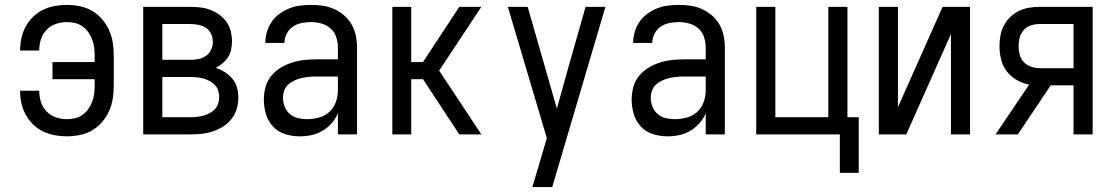

<svg xmlns="http://www.w3.org/2000/svg" viewBox="-20 -548 4540 783"><path d="M253 8Q228 8 203 3.5Q178 -1 155.5 -12Q133 -23 115 -40.5Q97 -58 85 -80Q73 -102 67.5 -126.5Q62 -151 62 -176V-178H140V-177Q140 -154 147 -132Q154 -110 170 -93.5Q186 -77 208 -69.5Q230 -62 253 -62Q270 -62 286.5 -66Q303 -70 317 -80Q331 -90 340.5 -104Q350 -118 356 -133.5Q362 -149 364 -166Q366 -183 366 -200V-225H194V-295H366V-320Q366 -337 364 -354Q362 -371 356 -386.5Q350 -402 340.5 -416Q331 -430 317 -440Q303 -450 286.5 -454Q270 -458 253 -458Q230 -458 208 -450.5Q186 -443 170 -426.5Q154 -410 147 -388Q140 -366 140 -343V-342H62V-344Q62 -369 67.5 -393.5Q73 -418 85 -440Q97 -462 115 -479.5Q133 -497 155.5 -508Q178 -519 203 -523.5Q228 -528 253 -528Q279 -528 306 -522.5Q333 -517 356 -503.5Q379 -490 396.5 -469.5Q414 -449 425 -424.5Q436 -400 440 -373.5Q444 -347 444 -320V-200Q444 -173 440 -146.5Q436 -120 425 -95.5Q414 -71 396.5 -50.5Q379 -30 356 -16.5Q333 -3 306 2.5Q279 8 253 8Z M564 0V-520H757Q778 -520 798.5 -517.5Q819 -515 838.5 -507.5Q858 -500 875 -487.5Q892 -475 904 -458Q916 -441 921 -420.5Q926 -400 926 -379Q926 -362 922.5 -345.5Q919 -329 910 -315Q901 -301 888 -290Q875 -279 860 -271Q880 -265 897.5 -253.5Q915 -242 928 -226.5Q941 -211 946.5 -191Q952 -171 952 -150Q952 -127 945.5 -104.5Q939 -82 924.5 -63.5Q910 -45 890.5 -32.5Q871 -20 849 -12.5Q827 -5 803.5 -2.5Q780 0 757 0ZM642 -304H757Q774 -304 790.5 -307.5Q807 -311 820.5 -320.5Q834 -330 841 -345.5Q848 -361 848 -377Q848 -394 841 -409.5Q834 -425 820.5 -434Q807 -443 790.5 -446.5Q774 -450 757 -450H642ZM642 -70H757Q771 -70 784 -71.5Q797 -73 810 -76.5Q823 -80 835 -86.5Q847 -93 856 -102.5Q865 -112 869.5 -125Q874 -138 874 -152Q874 -165 870 -178Q866 -191 856.5 -201Q847 -211 835 -217.5Q823 -224 810.5 -227.5Q798 -231 784.5 -232.5Q771 -234 757 -234H642Z M1202 8Q1172 8 1143 -1Q1114 -10 1093.5 -32Q1073 -54 1064.5 -83Q1056 -112 1056 -142Q1056 -167 1062.5 -192Q1069 -217 1085 -237Q1101 -257 1122.5 -270.5Q1144 -284 1168.5 -292Q1193 -300 1218 -303Q1243 -306 1269 -306H1358V-355Q1358 -376 1351 -397Q1344 -418 1328 -432Q1312 -446 1291 -452Q1270 -458 1249 -458Q1229 -458 1209.5 -454Q1190 -450 1174 -439Q1158 -428 1149 -410Q1140 -392 1140 -373H1062Q1062 -396 1068.5 -418Q1075 -440 1088 -459Q1101 -478 1119.5 -491.5Q1138 -505 1159 -513.5Q1180 -522 1203 -525Q1226 -528 1249 -528Q1273 -528 1297 -524.5Q1321 -521 1343 -511Q1365 -501 1383.5 -485Q1402 -469 1414 -448Q1426 -427 1431 -403Q1436 -379 1436 -355V0H1358V-86Q1349 -64 1332.5 -45.5Q1316 -27 1295 -14.5Q1274 -2 1250 3Q1226 8 1202 8ZM1232 -62Q1256 -62 1280.5 -68.5Q1305 -75 1323 -91.5Q1341 -108 1349.5 -131.5Q1358 -155 1358 -180V-236H1269Q1254 -236 1238.5 -234.5Q1223 -233 1208.5 -229.5Q1194 -226 1180 -219.5Q1166 -213 1155 -203Q1144 -193 1139 -178.5Q1134 -164 1134 -149Q1134 -131 1141 -113Q1148 -95 1162 -83Q1176 -71 1194.5 -66.5Q1213 -62 1232 -62Z M1580 0V-520H1657V-295H1705L1853 -520H1943L1771 -260L1943 0H1853L1705 -225H1657V0Z M2151 215Q2160 185 2169 154.5Q2178 124 2187 94L2210 15L2051 -520H2132L2251 -105L2293 -256L2368 -520H2449L2232 215Z M2702 8Q2672 8 2643 -1Q2614 -10 2593.5 -32Q2573 -54 2564.5 -83Q2556 -112 2556 -142Q2556 -167 2562.5 -192Q2569 -217 2585 -237Q2601 -257 2622.5 -270.5Q2644 -284 2668.5 -292Q2693 -300 2718 -303Q2743 -306 2769 -306H2858V-355Q2858 -376 2851 -397Q2844 -418 2828 -432Q2812 -446 2791 -452Q2770 -458 2749 -458Q2729 -458 2709.5 -454Q2690 -450 2674 -439Q2658 -428 2649 -410Q2640 -392 2640 -373H2562Q2562 -396 2568.5 -418Q2575 -440 2588 -459Q2601 -478 2619.5 -491.5Q2638 -505 2659 -513.5Q2680 -522 2703 -525Q2726 -528 2749 -528Q2773 -528 2797 -524.5Q2821 -521 2843 -511Q2865 -501 2883.5 -485Q2902 -469 2914 -448Q2926 -427 2931 -403Q2936 -379 2936 -355V0H2858V-86Q2849 -64 2832.5 -45.5Q2816 -27 2795 -14.5Q2774 -2 2750 3Q2726 8 2702 8ZM2732 -62Q2756 -62 2780.5 -68.5Q2805 -75 2823 -91.5Q2841 -108 2849.5 -131.5Q2858 -155 2858 -180V-236H2769Q2754 -236 2738.5 -234.5Q2723 -233 2708.5 -229.5Q2694 -226 2680 -219.5Q2666 -213 2655 -203Q2644 -193 2639 -178.5Q2634 -164 2634 -149Q2634 -131 2641 -113Q2648 -95 2662 -83Q2676 -71 2694.5 -66.5Q2713 -62 2732 -62Z M3405 157V0H3064V-520H3142V-70H3358V-520H3436V-70H3482V157Z M3564 0V-520H3642V-111L3824 -520H3936V0H3858V-409L3676 0Z M4040 0 4177 -203Q4150 -208 4126 -222Q4102 -236 4085.5 -257.5Q4069 -279 4062.5 -306Q4056 -333 4056 -360Q4056 -382 4060 -403.5Q4064 -425 4074 -444Q4084 -463 4100 -478.5Q4116 -494 4135.5 -503.5Q4155 -513 4176.5 -516.5Q4198 -520 4219 -520H4436V0H4358V-200H4265L4131 0ZM4358 -270V-450H4219Q4202 -450 4184.5 -444.5Q4167 -439 4155 -425.5Q4143 -412 4138.5 -395Q4134 -378 4134 -360Q4134 -342 4138.5 -325Q4143 -308 4155 -295Q4167 -282 4184.5 -276Q4202 -270 4219 -270Z"/></svg>

Font: Iosevka NFM
Style: Regular
Weight: 400
Monospace: yes
Designer: Belleve Invis
Foundry: Belleve Invis
Version: Version 29.0.4; ttfautohint (v1.8.4);Nerd Fonts 3.3.0